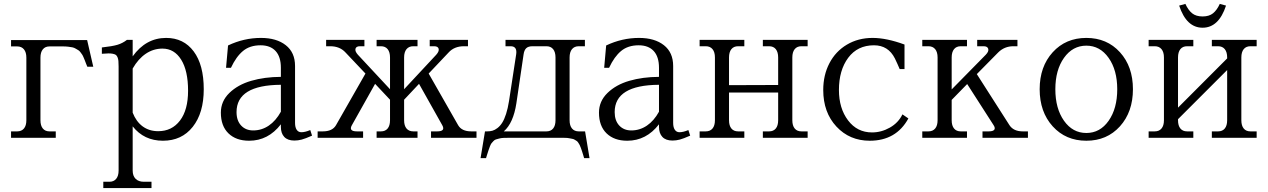

<svg xmlns="http://www.w3.org/2000/svg" viewBox="-20 -712 6549 992"><path d="M430.2 -504.9 461.9 -367.2H431.2L424.8 -382.8Q419.9 -396 418.2 -400.1Q416.5 -404.3 411.9 -415.3Q407.2 -426.3 404.5 -429.9Q401.9 -433.6 396 -441.7Q390.1 -449.7 384.8 -452.6Q379.4 -455.6 371.1 -460.7Q362.8 -465.8 353.8 -467.5Q344.7 -469.2 332.5 -470.7Q320.3 -472.2 306.2 -472.2H235.8Q213.4 -472.2 201.2 -457Q189 -441.9 189 -414.1V-90.8Q189 -63 201.2 -48.1Q213.4 -33.2 235.8 -33.2H268.1V0H37.1V-33.2H68.8Q91.3 -33.2 103.8 -48.1Q116.2 -63 116.2 -90.8V-414.1Q116.2 -441.9 103.8 -457Q91.3 -472.2 68.8 -472.2H37.1V-504.9Z M665.5 168.9Q665.5 196.8 680.7 211.9Q695.8 227.1 723.6 227.1H762.7V259.8H513.7V227.1H545.4Q567.9 227.1 580.3 211.9Q592.8 196.8 592.8 168.9V-368.2Q592.8 -386.2 591.8 -397Q590.8 -407.7 587.2 -416.3Q583.5 -424.8 578.4 -428.5Q573.2 -432.1 562.3 -434.3Q551.3 -436.5 539.3 -436Q527.3 -435.5 506.3 -434.1V-466.8Q560.5 -472.7 587.2 -480.7Q613.8 -488.8 635.7 -505.9H665.5V-420.9Q733.9 -516.1 838.4 -516.1Q928.7 -516.1 980.7 -446.5Q1032.7 -377 1032.7 -251Q1032.7 -128.4 975.8 -56.6Q918.9 15.1 821.8 15.1Q724.1 15.1 665.5 -59.1ZM665.5 -129.9Q683.6 -83.5 717.3 -58.8Q751 -34.2 797.4 -34.2Q868.2 -34.2 909.9 -89.1Q951.7 -144 951.7 -243.2Q951.7 -346.7 916 -403.8Q880.4 -460.9 819.3 -460.9Q772.9 -460.9 733.6 -434.6Q694.3 -408.2 665.5 -357.9Z M1328.1 -516.1Q1408.7 -516.1 1456.5 -478.5Q1504.4 -440.9 1504.4 -371.1V-77.1Q1504.4 -54.2 1512.9 -41.5Q1521.5 -28.8 1537.1 -28.8Q1556.2 -28.8 1583 -40L1592.3 -11.2Q1557.1 4.4 1538.3 9.3Q1519.5 14.2 1501 14.2Q1466.3 14.2 1448.7 -4.6Q1431.2 -23.4 1431.2 -56.2V-69.8Q1365.7 15.1 1267.1 15.1Q1199.7 15.1 1160.4 -22.9Q1121.1 -61 1121.1 -129.9Q1121.1 -189 1165 -231.7Q1209 -274.4 1277.8 -294.4Q1346.7 -314.5 1431.2 -314.9V-361.8Q1431.2 -418.9 1403.8 -448.5Q1376.5 -478 1326.2 -478Q1271 -478 1235.6 -448.7Q1200.2 -419.4 1173.3 -361.8H1147.9L1158.2 -477.1Q1240.2 -516.1 1328.1 -516.1ZM1202.1 -132.8Q1202.1 -88.9 1225.8 -63.5Q1249.5 -38.1 1288.1 -38.1Q1332 -38.1 1368.7 -63Q1405.3 -87.9 1431.2 -134.8V-273.9Q1202.1 -272.5 1202.1 -132.8Z M2347.2 -64.9Q2365.7 -33.2 2415 -33.2H2441.9V0H2207V-33.2H2238.8Q2282.7 -33.2 2265.1 -64.9L2145 -278.8L2067.9 -196.8V-90.8Q2067.9 -63 2080.3 -48.1Q2092.8 -33.2 2115.2 -33.2H2137.2V0H1925.8V-33.2H1948.2Q1970.7 -33.2 1982.9 -48.1Q1995.1 -63 1995.1 -90.8V-196.8L1918 -278.8L1797.9 -64.9Q1780.3 -33.2 1824.2 -33.2H1856V0H1621.1V-33.2H1647.9Q1697.3 -33.2 1715.8 -64.9L1868.2 -332L1765.1 -440.9Q1735.8 -473.1 1686 -473.1H1665V-505.9H1862.8V-473.1H1839.8Q1820.3 -473.1 1816.7 -460.2Q1813 -447.3 1829.1 -429.2L1995.1 -251V-415Q1995.1 -442.9 1982.9 -458Q1970.7 -473.1 1948.2 -473.1H1925.8V-505.9H2137.2V-473.1H2115.2Q2092.8 -473.1 2080.3 -458Q2067.9 -442.9 2067.9 -415V-251L2233.9 -429.2Q2250 -447.3 2246.3 -460.2Q2242.7 -473.1 2223.1 -473.1H2200.2V-505.9H2397.9V-473.1H2377Q2327.1 -473.1 2297.9 -440.9L2194.8 -332Z M2591.8 -505.9H3002V-473.1H2970.2Q2947.8 -473.1 2935.3 -458Q2922.9 -442.9 2922.9 -415V-90.8Q2922.9 -63 2935.3 -48.1Q2947.8 -33.2 2970.2 -33.2H3002.9L3025.9 105H2998L2993.2 88.9Q2988.8 74.2 2986.8 68.4Q2984.9 62.5 2981 51.8Q2977.1 41 2974.9 37.1Q2972.7 33.2 2968.3 26.1Q2963.9 19 2960.2 16.8Q2956.5 14.6 2950.2 10.5Q2943.8 6.3 2937.5 5.4Q2931.2 4.4 2921.9 2.4Q2912.6 0.5 2902.3 0.2Q2892.1 0 2878.9 0H2609.9Q2593.3 0 2581.1 0.5Q2568.8 1 2558.6 3.9Q2548.3 6.8 2542 8.5Q2535.6 10.3 2529.1 17.3Q2522.5 24.4 2519.3 28.3Q2516.1 32.2 2511.2 44.4Q2506.3 56.6 2504.2 63.7Q2502 70.8 2496.1 88.9L2491.2 105H2462.9L2485.8 -33.2H2497.1Q2511.7 -33.2 2524.2 -36.6Q2536.6 -40 2550.3 -50.5Q2564 -61 2574.7 -77.9Q2585.4 -94.7 2594.7 -123.3Q2604 -151.9 2609.9 -189.9L2647 -432.1Q2652.8 -473.1 2618.2 -473.1H2591.8ZM2583 -33.2H2803.2Q2825.7 -33.2 2837.9 -48.1Q2850.1 -63 2850.1 -90.8V-415Q2850.1 -442.9 2837.9 -458Q2825.7 -473.1 2803.2 -473.1H2731.9Q2709 -473.1 2698.5 -462.6Q2688 -452.1 2685.1 -430.2L2647.9 -178.2Q2632.3 -76.2 2583 -33.2Z M3281.7 -516.1Q3362.3 -516.1 3410.2 -478.5Q3458 -440.9 3458 -371.1V-77.1Q3458 -54.2 3466.6 -41.5Q3475.1 -28.8 3490.7 -28.8Q3509.8 -28.8 3536.6 -40L3545.9 -11.2Q3510.7 4.4 3491.9 9.3Q3473.1 14.2 3454.6 14.2Q3419.9 14.2 3402.3 -4.6Q3384.8 -23.4 3384.8 -56.2V-69.8Q3319.3 15.1 3220.7 15.1Q3153.3 15.1 3114 -22.9Q3074.7 -61 3074.7 -129.9Q3074.7 -189 3118.7 -231.7Q3162.6 -274.4 3231.4 -294.4Q3300.3 -314.5 3384.8 -314.9V-361.8Q3384.8 -418.9 3357.4 -448.5Q3330.1 -478 3279.8 -478Q3224.6 -478 3189.2 -448.7Q3153.8 -419.4 3127 -361.8H3101.6L3111.8 -477.1Q3193.8 -516.1 3281.7 -516.1ZM3155.8 -132.8Q3155.8 -88.9 3179.4 -63.5Q3203.1 -38.1 3241.7 -38.1Q3285.6 -38.1 3322.3 -63Q3358.9 -87.9 3384.8 -134.8V-273.9Q3155.8 -272.5 3155.8 -132.8Z M3746.6 -90.8Q3746.6 -63 3758.8 -48.1Q3771 -33.2 3793.5 -33.2H3825.7V0H3594.7V-33.2H3626.5Q3648.9 -33.2 3661.4 -48.1Q3673.8 -63 3673.8 -90.8V-415Q3673.8 -442.9 3661.4 -458Q3648.9 -473.1 3626.5 -473.1H3594.7V-505.9H3825.7V-473.1H3793.5Q3771 -473.1 3758.8 -458Q3746.6 -442.9 3746.6 -415V-272L4000.5 -272.9V-415Q4000.5 -442.9 3988.3 -458Q3976.1 -473.1 3953.6 -473.1H3921.4V-505.9H4152.8V-473.1H4120.6Q4098.1 -473.1 4085.9 -458Q4073.7 -442.9 4073.7 -415V-90.8Q4073.7 -63 4085.9 -48.1Q4098.1 -33.2 4120.6 -33.2H4152.8V0H3921.4V-33.2H3953.6Q3976.1 -33.2 3988.3 -48.1Q4000.5 -63 4000.5 -90.8V-233.9H3746.6Z M4628.4 -355Q4617.2 -381.8 4603.5 -410.2Q4569.3 -478 4495.6 -478Q4410.6 -478 4362.5 -413.6Q4314.5 -349.1 4314.5 -247.1Q4314.5 -152.3 4361.6 -90.1Q4408.7 -27.8 4485.4 -27.8Q4533.7 -27.8 4577.6 -52.7Q4621.6 -77.6 4642.6 -121.1L4673.3 -100.1Q4610.4 15.1 4473.6 15.1Q4369.6 15.1 4301.5 -58.1Q4233.4 -131.3 4233.4 -247.1Q4233.4 -324.2 4265.4 -385.5Q4297.4 -446.8 4355.7 -481.4Q4414.1 -516.1 4488.3 -516.1Q4560.5 -516.1 4653.3 -481.9V-355Z M5195.8 -64.9Q5216.8 -33.2 5264.2 -33.2H5291V0H5056.2V-33.2H5087.9Q5110.4 -33.2 5116.9 -41.5Q5123.5 -49.8 5113.8 -64.9L4977.1 -277.8L4897 -195.8V-90.8Q4897 -63 4909.2 -48.1Q4921.4 -33.2 4943.8 -33.2H4976.1V0H4745.1V-33.2H4776.9Q4799.3 -33.2 4811.8 -48.1Q4824.2 -63 4824.2 -90.8V-415Q4824.2 -442.9 4811.8 -458Q4799.3 -473.1 4776.9 -473.1H4745.1V-505.9H4976.1V-473.1H4943.8Q4921.4 -473.1 4909.2 -458Q4897 -442.9 4897 -415V-250L5073.2 -429.2Q5089.8 -446.3 5085.9 -459.7Q5082 -473.1 5062 -473.1H5028.8V-505.9H5236.8V-473.1H5215.8Q5169.4 -473.1 5137.2 -440.9L5026.9 -329.1Z M5752.4 -251Q5752.4 -350.1 5707.8 -413.1Q5663.1 -476.1 5592.8 -476.1Q5522 -476.1 5477.3 -413.1Q5432.6 -350.1 5432.6 -251Q5432.6 -151.4 5477.3 -88.1Q5522 -24.9 5592.8 -24.9Q5663.6 -24.9 5708 -88.1Q5752.4 -151.4 5752.4 -251ZM5351.6 -251Q5351.6 -367.7 5418.9 -441.9Q5486.3 -516.1 5592.8 -516.1Q5699.2 -516.1 5766.4 -442.1Q5833.5 -368.2 5833.5 -251Q5833.5 -133.8 5766.4 -59.3Q5699.2 15.1 5592.8 15.1Q5486.3 15.1 5418.9 -59.3Q5351.6 -133.8 5351.6 -251Z M6066.4 -90.8Q6066.4 -63 6078.6 -48.1Q6090.8 -33.2 6113.3 -33.2H6145.5V0H5914.6V-33.2H5946.3Q5968.8 -33.2 5981.2 -48.1Q5993.7 -63 5993.7 -90.8V-415Q5993.7 -442.9 5981.2 -458Q5968.8 -473.1 5946.3 -473.1H5914.6V-505.9H6145.5V-473.1H6113.3Q6090.8 -473.1 6078.6 -458Q6066.4 -442.9 6066.4 -415V-155.8L6320.3 -410.2V-415Q6320.3 -442.9 6308.1 -458Q6295.9 -473.1 6273.4 -473.1H6241.2V-505.9H6472.7V-473.1H6440.4Q6418 -473.1 6405.8 -458Q6393.6 -442.9 6393.6 -415V-90.8Q6393.6 -63 6405.8 -48.1Q6418 -33.2 6440.4 -33.2H6472.7V0H6241.2V-33.2H6273.4Q6295.9 -33.2 6308.1 -48.1Q6320.3 -63 6320.3 -90.8V-350.1L6066.4 -96.2ZM6072.3 -683.1Q6109.9 -568.8 6193.4 -568.8Q6276.9 -568.8 6314.5 -683.1L6282.2 -691.9Q6267.6 -659.7 6247.3 -643.3Q6227.1 -627 6193.4 -627Q6159.7 -627 6139.4 -643.3Q6119.1 -659.7 6104.5 -691.9Z"/></svg>

Font: LT Superior Serif
Style: Regular
Weight: 400
Designer: Daniel Lyons
Foundry: LyonsType
Version: Version 2.120;FEAKit 1.0